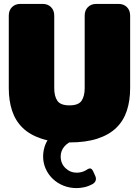

<svg xmlns="http://www.w3.org/2000/svg" viewBox="-20 -720 712 984"><path d="M325 -74Q340 -78 350.5 -72Q361 -66 368 -52L378 -28Q384 -16 380.5 -9.5Q377 -3 361 0Q331 7 311 29.5Q291 52 291 82Q291 118 315.5 141.5Q340 165 373 165Q387 165 399.5 161.5Q412 158 423 151Q436 142 443.5 143.5Q451 145 457 157L467 179Q474 193 470.5 204.5Q467 216 455 223Q433 235 412 239.5Q391 244 373 244Q337 244 305.5 231.5Q274 219 250.5 196.5Q227 174 214 144.5Q201 115 201 82Q201 58 208 34Q215 10 230.5 -11.5Q246 -33 269.5 -49.5Q293 -66 325 -74ZM25 -268V-640Q25 -667 41.5 -683.5Q58 -700 85 -700H198Q225 -700 241.5 -683.5Q258 -667 258 -640V-268Q258 -227 274 -203.5Q290 -180 336 -180Q382 -180 398 -203.5Q414 -227 414 -268V-640Q414 -667 430.5 -683.5Q447 -700 474 -700H587Q614 -700 630.5 -683.5Q647 -667 647 -640V-268Q647 -204 630 -152.5Q613 -101 576 -65Q539 -29 479.5 -9.5Q420 10 336 10Q251 10 192 -9.5Q133 -29 96 -65Q59 -101 42 -152.5Q25 -204 25 -268Z"/></svg>

Font: Bolota
Style: Bold
Weight: 240
Designer: Gabriel Pang
Version: Version 1.000